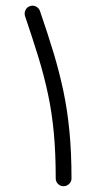

<svg xmlns="http://www.w3.org/2000/svg" viewBox="-20 -619 333 666"><path d="M84 -597.7Q94.2 -601.6 104.7 -596.4Q115.2 -591.3 118.7 -580.6Q145.5 -502.9 165.8 -435.8Q186 -368.7 200 -302.5Q213.9 -236.3 220.9 -163.1Q228 -89.8 228 0Q228 11.2 219.7 19Q211.4 26.9 200.2 26.9Q189 26.9 181.2 19Q173.3 11.2 173.3 0Q173.3 -87.4 166.7 -157.7Q160.2 -228 146.7 -291.5Q133.3 -355 113.3 -420.2Q93.3 -485.4 66.9 -563Q63.5 -573.7 68.4 -584Q73.2 -594.2 84 -597.7Z"/></svg>

Font: Mikhak-FD Light
Style: Regular
Weight: 300
Designer: Amin Abedi
Version: Version 3.2